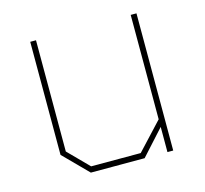

<svg xmlns="http://www.w3.org/2000/svg" viewBox="-82 -615 754 707"><g transform="rotate(-15 295.0 -261.5)"><path d="M181 0 90 -92V-523H112V-99L188 -22H377L473 -125V-523H495V0H473V-96L386 0Z"/></g></svg>

Font: Tomorrow Thin
Style: Regular
Weight: 250
Designer: Tony de Marco, Monica Rizzolli
Foundry: Just in Type
Version: Version 2.002